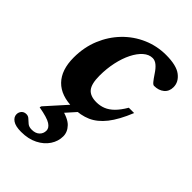

<svg xmlns="http://www.w3.org/2000/svg" viewBox="-218 -540 880 880"><g transform="rotate(45 222.5 -100.0)"><path d="M95.5 259.5Q59 259.5 41.2 247.2Q23.5 235 23.5 217Q23.5 204 32 194.2Q40.5 184.5 55.5 184.5Q67.5 184.5 76 192.8Q84.5 201 94.8 209.5Q105 218 123 218Q147 218 160.5 205.2Q174 192.5 174 173Q174 156 154.2 143Q134.5 130 76 119.5L78.5 111L199.5 -24H246.5L129 107.5L144 50.5Q202.5 63 224.8 86Q247 109 247 137Q247 169 228.5 197Q210 225 176 242.2Q142 259.5 95.5 259.5ZM283 -406.5Q259.5 -406.5 238.5 -388Q217.5 -369.5 201.5 -337.5Q185.5 -305.5 176.5 -264Q167.5 -222.5 167.5 -177Q167.5 -124 185.5 -102.2Q203.5 -80.5 243.5 -80.5Q267 -80.5 287.8 -88.8Q308.5 -97 328 -116.2Q347.5 -135.5 366.5 -168H401Q373 -99 341.8 -59.5Q310.5 -20 272.8 -3.5Q235 13 187.5 13Q107.5 13 66.2 -29.5Q25 -72 25 -152Q25 -218.5 48.2 -274.8Q71.5 -331 111.8 -372.5Q152 -414 204.8 -437Q257.5 -460 316.5 -460Q384 -460 414.5 -436.5Q445 -413 445 -379.5Q445 -352 426 -336.2Q407 -320.5 377.5 -320.5Q371 -320.5 362.5 -330.8Q354 -341 340 -362Q326 -383.5 312 -395Q298 -406.5 283 -406.5Z"/></g></svg>

Font: Newsreader 16pt 16pt
Style: Bold Italic
Weight: 700
Italic angle: -17°
Version: Version 1.003